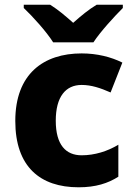

<svg xmlns="http://www.w3.org/2000/svg" viewBox="-20 -786 567 816"><path d="M206 -606H377C407 -652 467 -717 502 -752V-766H391C356 -745 326 -720 291 -689C256 -720 228 -744 193 -766H81V-752C119 -716 177 -652 206 -606ZM314 10C387 10 439 -7 483 -35V-171C437 -143 382 -126 327 -126C260 -126 217 -170 217 -273C217 -375 259 -425 327 -425C368 -425 407 -412 450 -393L500 -520C452 -544 392 -559 327 -559C165 -559 45 -472 45 -272C45 -77 151 10 314 10Z"/></svg>

Font: Noto Sans Lao UI ExtBd
Style: Regular
Weight: 800
Designer: Monotype Design Team
Foundry: Monotype Imaging Inc.
Version: Version 2.000